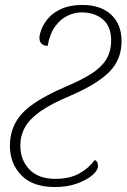

<svg xmlns="http://www.w3.org/2000/svg" viewBox="-20 -744 510 774"><path d="M201 10Q112 10 66 -37.5Q20 -85 20 -156Q20 -207 42 -248.5Q64 -290 114 -325Q164 -360 246 -395Q305 -420 345.5 -445Q386 -470 407 -502.5Q428 -535 428 -581Q428 -637 395 -665.5Q362 -694 308 -694Q281 -694 253 -681Q225 -668 203 -638.5Q181 -609 172 -559Q159 -559 149 -566.5Q139 -574 139 -592Q139 -605 147.5 -627Q156 -649 175.5 -671.5Q195 -694 229 -709Q263 -724 312 -724Q386 -724 428 -685Q470 -646 470 -578Q470 -503 419.5 -453Q369 -403 261 -357Q187 -326 143.5 -295.5Q100 -265 81 -231.5Q62 -198 62 -157Q62 -99 98.5 -61Q135 -23 203 -23Q259 -23 297.5 -43.5Q336 -64 362 -99Q375 -94 375 -75Q375 -57 352 -37.5Q329 -18 290 -4Q251 10 201 10Z"/></svg>

Font: Noto Serif SemiCondensed ExtraLight
Style: Italic
Weight: 200
Width: 4
Italic angle: -12°
Designer: Monotype Design Team
Foundry: Monotype Imaging Inc.
Version: Version 2.013